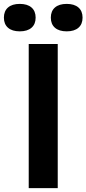

<svg xmlns="http://www.w3.org/2000/svg" viewBox="-85 -966 444 986"><path d="M62.5 0V-740H211.5V0ZM257.5 -805Q218.5 -805 197.2 -823.5Q176 -842 176 -875.5Q176 -909 197.2 -927.5Q218.5 -946 257.5 -946Q296.5 -946 317.8 -927.5Q339 -909 339 -875.5Q339 -842 317.8 -823.5Q296.5 -805 257.5 -805ZM16.5 -805Q-22.5 -805 -43.8 -823.5Q-65 -842 -65 -875.5Q-65 -909 -43.8 -927.5Q-22.5 -946 16.5 -946Q55.5 -946 76.8 -927.5Q98 -909 98 -875.5Q98 -842 76.8 -823.5Q55.5 -805 16.5 -805Z"/></svg>

Font: Encode Sans Semi Condensed
Style: Bold
Weight: 700
Width: 4
Designer: Multiple Designers
Foundry: Impallari Type
Version: Version 3.000; ttfautohint (v1.8.3) -l 8 -r 50 -G 200 -x 14 